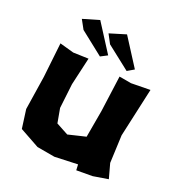

<svg xmlns="http://www.w3.org/2000/svg" viewBox="-168 -821 911 963"><g transform="rotate(30 287.0 -339.0)"><path d="M363.3 -496.1 371.1 -300.8V-152.3L343.8 -140.6L281.2 -113.3L210.9 -136.7L183.6 -210.9L175.8 -343.8L183.6 -496.1L101.6 -484.4L23.4 -492.2L35.2 -304.7L39.1 -121.1L70.3 -23.4L183.6 15.6H281.2L403.3 -10.7L410.2 19.5L496.1 3.9L574.2 -23.4L539.1 -97.7L519.5 -246.1L531.2 -515.6L429.7 -496.1ZM54.7 -652.3 89.8 -608.4 227.5 -534.2 260.7 -559.6 137.7 -693.4ZM207 -656.2 241.2 -612.3 379.9 -538.1 412.1 -565.4 290 -698.2Z"/></g></svg>

Font: MaokenAssortedSans-Lite
Style: Lite
Weight: 400
Version: Version 1.400